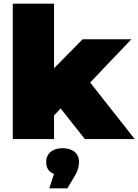

<svg xmlns="http://www.w3.org/2000/svg" viewBox="-20 -762 758 1052"><path d="M718 0H445L312 -168L276 -129V0H50V-742H276V-388L433 -547H700L474 -310ZM349 270H250L276 191Q233 175 233 125Q233 91 257 70.5Q281 50 323 50Q365 50 389 70.5Q413 91 413 125Q413 139 408.5 158.5Q404 178 388 205Z"/></svg>

Font: Montserrat-Alt1 Black
Style: Regular
Weight: 900
Designer: Differentunic
Foundry: Differentunic
Version: Version 7.222